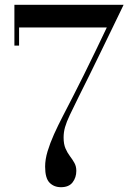

<svg xmlns="http://www.w3.org/2000/svg" viewBox="-20 -770 544 800"><path d="M234 10Q205 10 186.5 -8.8Q168 -27.5 168 -76Q168 -105.5 178.2 -139.5Q188.5 -173.5 205.2 -210.8Q222 -248 242.5 -287.5Q263 -327 284 -368Q303.5 -405.5 328.5 -456.2Q353.5 -507 379 -559.5Q404.5 -612 425 -655.5H59.5V-580H40V-750H495Q495 -750 482.5 -724Q470 -698 449.2 -655.2Q428.5 -612.5 403.8 -561.5Q379 -510.5 354 -459.5Q329 -408.5 308 -367Q285 -320.5 271 -291Q257 -261.5 251 -240.2Q245 -219 245 -197Q245 -169.5 253 -151.2Q261 -133 271.5 -119.2Q282 -105.5 290 -91.2Q298 -77 298 -58Q298 -30.5 282.5 -10.2Q267 10 234 10Z"/></svg>

Font: Bodoni Moda SC
Style: Regular
Weight: 400
Designer: Owen Earl
Foundry: indestructible type
Version: Version 2.005